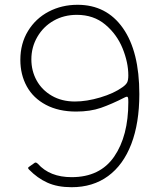

<svg xmlns="http://www.w3.org/2000/svg" viewBox="-20 -772 681 802"><path d="M101 -64Q94 -71 101 -75L125 -92Q126 -93 129 -93Q133 -93 138 -88Q188 -32 279 -32Q398 -32 457 -118Q516 -204 516 -345Q516 -358 515 -363Q514 -368 510 -368Q507 -368 501 -365Q446 -337 401.5 -321.5Q357 -306 298 -306Q225 -306 172 -334Q119 -362 92 -411Q65 -460 65 -522Q65 -590 97 -642.5Q129 -695 183.5 -723.5Q238 -752 304 -752Q425 -752 493.5 -654.5Q562 -557 562 -379Q562 -258 528.5 -170.5Q495 -83 431.5 -36.5Q368 10 279 10Q220 10 178 -9Q136 -28 101 -64ZM492 -408Q506 -418 511 -427.5Q516 -437 516 -457Q516 -511 492 -570Q468 -629 419.5 -669.5Q371 -710 301 -710Q247 -710 204 -685.5Q161 -661 136 -618Q111 -575 111 -524Q111 -476 133 -436Q155 -396 196.5 -372Q238 -348 293 -348Q342 -348 399 -365Q456 -382 492 -408Z"/></svg>

Font: Libre Franklin Thin
Style: Regular
Weight: 250
Designer: Pablo Impallari, Rodrigo Fuenzalida
Foundry: Impallari Type
Version: Version 1.002; ttfautohint (v1.5)